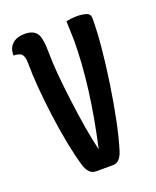

<svg xmlns="http://www.w3.org/2000/svg" viewBox="-105 -563 508 625"><g transform="rotate(-20 149.0 -250.0)"><path d="M153 -64Q199 -269 199 -427L197 -492Q216 -496 233.5 -496Q251 -496 265.5 -492Q280 -488 280 -472Q280 -387 260 -252Q240 -117 215 -36Q204 0 179 0H120Q95 0 84 -36Q62 -112 47.5 -222.5Q33 -333 33 -407Q33 -428 25.5 -437Q18 -446 -3 -446Q-4 -471 11.5 -485.5Q27 -500 55 -500Q83 -500 95.5 -484Q108 -468 108 -412.5Q108 -357 122 -246Q136 -135 153 -64Z"/></g></svg>

Font: el_Medula One
Style: Regular
Weight: 400
Designer: Luciano Vergara
Foundry: Luciano Vergara
Version: Version 1.002 August 17, 2020